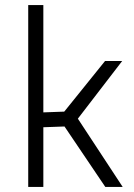

<svg xmlns="http://www.w3.org/2000/svg" viewBox="-20 -742 532 762"><path d="M152 0H92V-722H152V-296L235 -299L397 -500H465L289 -271L467 0H398L236 -240L152 -237Z"/></svg>

Font: TitilliumText22L Lt
Style: Thin
Weight: 300
Designer: Campivisivi
Foundry: Campivisivi
Version: 1.000